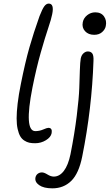

<svg xmlns="http://www.w3.org/2000/svg" viewBox="-20 -824 606 1060"><path d="M173.8 -33.2Q155.8 -33.2 141.8 -36.1Q127.9 -39.1 114 -48.1Q100.1 -57.1 91.6 -72Q83 -86.9 77.4 -111.8Q71.8 -136.7 71.8 -170.7Q71.8 -204.6 77.4 -252.7Q83 -300.8 95.2 -360.8Q119.1 -480.5 142.3 -561.8Q165.5 -643.1 198.2 -734.9Q213.4 -773.9 224.4 -789.1Q235.4 -804.2 249 -804.2Q280.3 -804.2 268.1 -745.1Q263.2 -719.2 246.1 -668.7Q229 -618.2 204.8 -533.2Q180.7 -448.2 159.2 -340.8Q111.8 -100.1 174.8 -100.1Q197.8 -100.1 218.5 -109.1Q239.3 -118.2 247.1 -118.2Q270 -118.2 265.1 -88.9Q260.7 -66.4 233.4 -49.8Q206.1 -33.2 173.8 -33.2ZM500 -631.8Q467.8 -631.8 449.5 -651.9Q431.2 -671.9 437 -701.2Q441.4 -724.1 461.2 -740Q481 -755.9 505.9 -755.9Q538.6 -755.9 554.4 -733.2Q570.3 -710.4 564 -680.2Q560.5 -661.6 543.7 -646.7Q526.9 -631.8 500 -631.8ZM269 215.8Q221.2 215.8 196 198Q170.9 180.2 175.8 155.8Q178.7 142.6 188.5 135.3Q198.2 127.9 211.9 127.9Q223.6 127.9 242.2 139.4Q260.7 150.9 276.9 150.9Q308.6 150.9 332.5 119.6Q356.4 88.4 369.1 27.8Q391.6 -85.9 403.8 -185.1Q416 -284.2 417.7 -337.9Q419.4 -391.6 420.9 -437Q422.4 -482.4 425.8 -501Q429.7 -520 441.2 -530Q452.6 -540 464.8 -540Q481 -540 489.3 -529.1Q497.6 -518.1 496.1 -487.8Q487.3 -225.6 434.1 39.1Q415.5 133.3 373.5 174.6Q331.5 215.8 269 215.8Z"/></svg>

Font: Shantell Sans Bouncy
Style: Italic
Weight: 300
Italic angle: -11.31°
Designer: Stephen Nixon, Anya Danilova, Shantell Martin
Foundry: Arrow Type
Version: Version 1.006;[9816181b4]